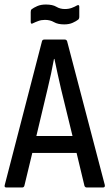

<svg xmlns="http://www.w3.org/2000/svg" viewBox="-21 -830 484 850"><path d="M7 0Q-3 0 0 -11L165 -648Q167 -655 176 -655H265Q273 -655 276 -648L443 -11Q445 0 435 0H363Q356 0 353 -7L318 -153H122L87 -8Q85 0 77 0ZM190 -438 140 -228H300L249 -437Q234 -502 220 -569H218Q212 -536 205 -503.5Q198 -471 190 -438ZM263 -722Q235 -722 218 -732Q201 -742 178 -742Q162 -742 148.5 -737Q135 -732 125 -727Q115 -721 115 -733V-777Q115 -786 119 -789Q128 -796 144 -803Q160 -810 182 -810Q212 -810 228.5 -800Q245 -790 266 -790Q283 -790 296.5 -795Q310 -800 320 -806Q330 -811 330 -800V-756Q330 -747 325 -743Q316 -736 300.5 -729Q285 -722 263 -722Z"/></svg>

Font: Sofia Sans Condensed Medium
Style: Regular
Weight: 500
Designer: Botio Nikoltchev, Ani Petrova
Foundry: lettersoup
Version: Version 4.101; ttfautohint (v1.8.4.7-5d5b)